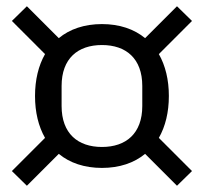

<svg xmlns="http://www.w3.org/2000/svg" viewBox="-20 -656 652 614"><path d="M306 -119C362 -119 409 -135 444 -164L546 -62L594 -109L488 -215C509 -252 520 -297 520 -349C520 -401 509 -446 488 -483L594 -589L546 -636L444 -534C409 -563 362 -579 306 -579C250 -579 203 -563 168 -534L66 -636L18 -589L124 -483C103 -446 92 -401 92 -349C92 -297 103 -252 124 -215L18 -109L66 -62L168 -164C203 -135 250 -119 306 -119ZM306 -186C229 -186 177 -229 177 -317V-381C177 -469 229 -512 306 -512C383 -512 435 -469 435 -381V-317C435 -229 383 -186 306 -186Z"/></svg>

Font: IBM Plex Devanagari
Style: Regular
Weight: 400
Designer: Mike Abbink, Paul van der Laan, Pieter van Rosmalen, Erin McLaughlin
Foundry: Bold Monday
Version: Version 1.0